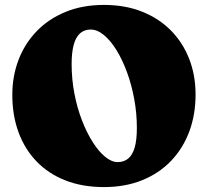

<svg xmlns="http://www.w3.org/2000/svg" viewBox="-20 -740 844 780"><path d="M402.5 -720Q488 -720 556.8 -692.8Q625.5 -665.5 674 -616.5Q722.5 -567.5 748.5 -501Q774.5 -434.5 774.5 -356Q774.5 -274 748.8 -205.2Q723 -136.5 674.5 -86Q626 -35.5 557.2 -7.8Q488.5 20 402.5 20Q315 20 246 -7Q177 -34 128.8 -84Q80.5 -134 55.2 -202.8Q30 -271.5 30 -355Q30 -430 55 -496Q80 -562 128 -612.2Q176 -662.5 245.2 -691.2Q314.5 -720 402.5 -720ZM536 -220Q536 -280 525.2 -338Q514.5 -396 495.8 -447Q477 -498 453 -536.8Q429 -575.5 402 -597.8Q375 -620 348.5 -620Q322 -620 304.8 -604.2Q287.5 -588.5 279.2 -557.2Q271 -526 271 -480Q271 -418.5 282.2 -360Q293.5 -301.5 313 -251Q332.5 -200.5 356.8 -162.5Q381 -124.5 407.2 -103Q433.5 -81.5 458 -81.5Q482.5 -81.5 500 -95.2Q517.5 -109 526.8 -139.5Q536 -170 536 -220Z"/></svg>

Font: Fraunces SuperSoft Wonky
Style: Regular
Weight: 900
Version: Version 1.000;[b76b70a41]